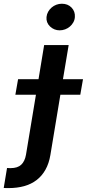

<svg xmlns="http://www.w3.org/2000/svg" viewBox="-120 -782 456 1007"><path d="M-83.1 99.1Q-78.1 99.4 -73.7 99.6Q-69.2 99.8 -64.6 99.8Q-27.7 99.8 -8.7 81.9Q10.3 63.9 16.3 29.5L68.5 -285.2H-39.4L-25.2 -366.5H82L111.5 -545.5H240.1L210.2 -366.5H315.3L301.1 -285.2H196.7L144.2 31.2Q136.7 75.6 118.4 108.1Q100.1 140.6 72.3 162.1Q44.4 183.6 7.1 194.1Q-30.2 204.5 -75.3 204.5Q-81.3 204.5 -87.5 204.4Q-93.8 204.2 -100.5 203.8ZM123.9 -692.5Q125.4 -707.7 132.6 -720.5Q139.9 -733.3 150.9 -742.7Q161.9 -752.1 175.8 -757.3Q189.6 -762.4 204.5 -762.4Q219.8 -762.4 232.6 -757.5Q245.4 -752.5 255.3 -742.2Q274.9 -721.6 272.7 -692.5Q271.7 -677.6 264.6 -664.8Q257.5 -652 246.4 -642.6Q235.4 -633.2 221.4 -628Q207.4 -622.9 192.8 -622.9Q163.7 -622.9 142 -643.5Q121.4 -663.7 123.9 -692.5Z"/></svg>

Font: Inter P Semi Bold
Style: Italic
Weight: 600
Italic angle: 9.39999°
Designer: Rasmus Andersson
Foundry: rsms
Version: Version 3.018;git-588b23468